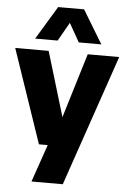

<svg xmlns="http://www.w3.org/2000/svg" viewBox="-69 -854 741 1121"><g transform="rotate(5 301.0 -294.0)"><path d="M159 220 235 0 300.5 -151 421.5 -548.5H606L342.5 220ZM183.5 0 -3.5 -548.5H192.5L357.5 0ZM107.5 -613 225.5 -808H377.5L495.5 -613H363.5L288.5 -745H314.5L239.5 -613Z"/></g></svg>

Font: Encode Sans Condensed Thin ExtraBold
Style: Regular
Weight: 800
Version: Version 3.002